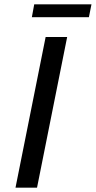

<svg xmlns="http://www.w3.org/2000/svg" viewBox="-20 -872 445 892"><path d="M52 0 192 -700H292L152 0ZM128 -792 139 -852H405L393 -792Z"/></svg>

Font: Montserrat Medium
Style: Italic
Weight: 500
Italic angle: -11.3°
Designer: Julieta Ulanovsky
Foundry: Julieta Ulanovsky
Version: Version 9.000; ttfautohint (v1.8.4.7-5d5b)